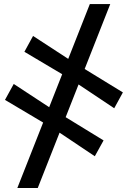

<svg xmlns="http://www.w3.org/2000/svg" viewBox="-20 -788 646 964"><path d="M67 156 431 -767.5H533.5L169.5 156ZM456 -3.5 258 -136 210.5 -164.5 5 -286.5 49 -366.5 239.5 -241.5 287 -213.5 500 -83ZM553.5 -244.5 355 -377 308 -406 102.5 -528 146 -607.5 337 -483 384 -454.5 597 -324Z"/></svg>

Font: Merriweather 36pt Black
Style: Italic
Weight: 900
Italic angle: -7.8°
Version: Version 2.101